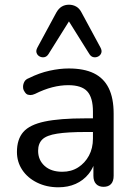

<svg xmlns="http://www.w3.org/2000/svg" viewBox="-20 -787 573 816"><path d="M228 9Q178 9 137.5 -11Q97 -31 74.5 -65Q52 -99 52 -141Q52 -195 79 -226Q106 -257 170 -270.5Q234 -284 342 -284H375V-313Q375 -372 351 -398.5Q327 -425 270 -425Q237 -425 202 -416Q167 -407 129 -388Q118 -383 109 -383Q106 -383 99 -384.5Q92 -386 85.5 -395.5Q79 -405 78.5 -411Q78 -417 78 -418Q78 -429 83.5 -439.5Q89 -450 103 -455Q147 -477 190.5 -486.5Q234 -496 272 -496Q337 -496 379 -475.5Q421 -455 442 -412.5Q463 -370 463 -304V-40Q463 -17 452 -5Q441 7 420 7Q400 7 388.5 -5Q377 -17 377 -40V-82Q369 -63 356 -47Q334 -20 301.5 -5.5Q269 9 228 9ZM223 -219Q178 -212 160 -194.5Q142 -177 142 -146Q142 -107 169.5 -82Q197 -57 245 -57Q283 -57 312 -75.5Q341 -94 358 -125.5Q375 -157 375 -198V-226H344Q267 -226 223 -219ZM407 -585Q414 -572 410.5 -562Q407 -552 397.5 -547Q388 -542 377.5 -544Q367 -546 360 -557L273 -696L186 -557Q179 -546 168.5 -544Q158 -542 148.5 -547Q139 -552 135.5 -562Q132 -572 139 -585L219 -733Q229 -751 242.5 -759Q256 -767 273 -767Q290 -767 304 -759Q318 -751 327 -733Z"/></svg>

Font: Nunito Medium
Style: Regular
Weight: 500
Designer: Vernon Adams
Foundry: Vernon Adams
Version: Version 3.602